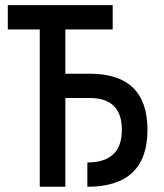

<svg xmlns="http://www.w3.org/2000/svg" viewBox="-20 -713 626 733"><path d="M131.8 0V-600.6H9.8V-693.4H410.2V-600.6H229.5V-431.6H322.3Q543 -431.6 543 -217.3Q543 0 313.5 0V-92.8Q445.3 -92.8 445.3 -217.3Q445.3 -338.9 322.3 -338.9H229.5V0Z"/></svg>

Font: Caskaydia Cove
Style: Regular
Weight: 400
Monospace: yes
Designer: Aaron Bell
Foundry: Saja Typeworks
Version: Version 4.300; ttfautohint (v1.8.3)